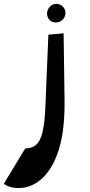

<svg xmlns="http://www.w3.org/2000/svg" viewBox="-245 -705 472 1008"><path d="M-225 260C-178 297 -22 313 55 106C81 37 95 -54 94 -171L89 -530L9 -523L-7 -138C-13 0 -35 53 -77 68C-88 72 -99 73 -113 75ZM2 -636C1 -607 23 -585 50 -587C77 -588 99 -610 99 -638C98 -665 76 -684 52 -685C26 -685 4 -664 2 -636Z"/></svg>

Font: Charger Slice
Style: Regular
Weight: 400
Designer: Jasper
Foundry: Cannot Into Space Fonts
Version: Version 1.1